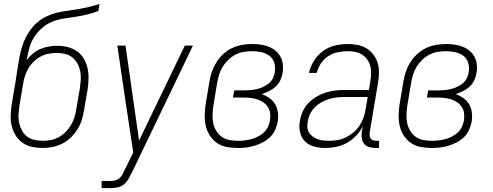

<svg xmlns="http://www.w3.org/2000/svg" viewBox="-20 -755 2540 990"><path d="M199 8Q171 8 144 2Q117 -4 96 -19Q75 -34 61 -56.5Q47 -79 40.5 -105Q34 -131 35 -159Q36 -187 40 -215L59 -326Q63 -353 67 -380Q71 -407 76 -434Q80 -462 86.5 -489Q93 -516 104 -542.5Q115 -569 131.5 -593.5Q148 -618 170 -637.5Q192 -657 219 -670Q246 -683 273.5 -689.5Q301 -696 328.5 -699.5Q356 -703 384 -708Q412 -713 439.5 -719.5Q467 -726 493 -735L487 -698Q458 -687 428.5 -680Q399 -673 369.5 -668.5Q340 -664 309.5 -659.5Q279 -655 250 -643.5Q221 -632 196.5 -610.5Q172 -589 155.5 -562.5Q139 -536 131 -506.5Q123 -477 118 -447L117 -445Q131 -463 149 -478Q167 -493 187.5 -502Q208 -511 230.5 -515Q253 -519 274 -519Q302 -519 328.5 -512.5Q355 -506 376.5 -491Q398 -476 411.5 -453.5Q425 -431 431 -405Q437 -379 436.5 -351Q436 -323 432 -295L413 -185Q409 -159 401 -134.5Q393 -110 378.5 -87Q364 -64 344 -45Q324 -26 300 -14Q276 -2 250 3Q224 8 199 8ZM201 -29Q221 -29 242 -33Q263 -37 282.5 -47.5Q302 -58 318.5 -74.5Q335 -91 346 -110Q357 -129 363.5 -149.5Q370 -170 373 -191L392 -301Q395 -324 396.5 -346Q398 -368 393.5 -389Q389 -410 379 -428Q369 -446 353 -459Q337 -472 316 -477Q295 -482 272 -482Q252 -482 230.5 -478Q209 -474 189.5 -463.5Q170 -453 153.5 -437Q137 -421 126 -402Q115 -383 108.5 -362.5Q102 -342 99 -322L80 -209Q77 -187 75.5 -165Q74 -143 78.5 -122Q83 -101 93 -82.5Q103 -64 119 -51.5Q135 -39 156.5 -34Q178 -29 201 -29Z M504 215V178H551Q563 178 574.5 175Q586 172 595.5 164Q605 156 611 145Q617 134 622 123L623 121L667 31Q646 -106 625.5 -244Q605 -382 585 -520H627L697 -30L933 -520H975L659 137Q651 153 641.5 169Q632 185 617.5 196.5Q603 208 585.5 211.5Q568 215 551 215Z M1206 8Q1178 8 1150 3Q1122 -2 1100 -17Q1078 -32 1063 -54.5Q1048 -77 1041.5 -103.5Q1035 -130 1035.5 -158.5Q1036 -187 1040 -215L1060 -335Q1064 -361 1073 -386.5Q1082 -412 1096.5 -435Q1111 -458 1132 -477Q1153 -496 1177.5 -507.5Q1202 -519 1228 -523.5Q1254 -528 1280 -528Q1302 -528 1323.5 -525Q1345 -522 1364.5 -514.5Q1384 -507 1400 -494Q1416 -481 1426 -463Q1436 -445 1438.5 -423Q1441 -401 1437 -379Q1434 -360 1425.5 -341.5Q1417 -323 1402 -309Q1387 -295 1368 -285.5Q1349 -276 1330 -270Q1351 -262 1369.5 -249Q1388 -236 1399 -217Q1410 -198 1413 -174.5Q1416 -151 1412 -127Q1408 -106 1398.5 -85Q1389 -64 1372.5 -48Q1356 -32 1335 -21Q1314 -10 1292.5 -3.5Q1271 3 1249.5 5.5Q1228 8 1206 8ZM1208 -29Q1225 -29 1242 -31Q1259 -33 1276 -37.5Q1293 -42 1309.5 -50.5Q1326 -59 1339.5 -71Q1353 -83 1361 -99.5Q1369 -116 1372 -133Q1375 -152 1373 -170Q1371 -188 1361.5 -202.5Q1352 -217 1338 -227Q1324 -237 1307 -242.5Q1290 -248 1272 -250Q1254 -252 1235 -252H1181L1188 -289H1242Q1258 -289 1274 -290.5Q1290 -292 1306 -296Q1322 -300 1338 -307.5Q1354 -315 1367 -326Q1380 -337 1387.5 -352.5Q1395 -368 1397 -384Q1401 -409 1394 -431.5Q1387 -454 1369 -467.5Q1351 -481 1327.5 -486Q1304 -491 1280 -491Q1258 -491 1236.5 -487.5Q1215 -484 1194.5 -473.5Q1174 -463 1157.5 -447Q1141 -431 1129 -412Q1117 -393 1110.5 -372Q1104 -351 1100 -329L1080 -209Q1077 -187 1076 -164Q1075 -141 1079.5 -120Q1084 -99 1095 -80.5Q1106 -62 1123.5 -49.5Q1141 -37 1163 -33Q1185 -29 1208 -29Z M1658 8Q1629 8 1601 1Q1573 -6 1553.5 -25Q1534 -44 1527.5 -72Q1521 -100 1526 -130Q1530 -155 1540.5 -179Q1551 -203 1570 -223Q1589 -243 1612 -256.5Q1635 -270 1660 -278Q1685 -286 1710 -288.5Q1735 -291 1760 -291H1882L1890 -339Q1893 -359 1893.5 -378.5Q1894 -398 1889 -416Q1884 -434 1873 -449Q1862 -464 1846 -474Q1830 -484 1811 -487.5Q1792 -491 1772 -491Q1747 -491 1721 -485.5Q1695 -480 1672 -465Q1649 -450 1634 -427Q1619 -404 1613 -379H1573Q1580 -411 1598.5 -441Q1617 -471 1645 -491.5Q1673 -512 1706.5 -520Q1740 -528 1772 -528Q1798 -528 1823 -523.5Q1848 -519 1868.5 -506.5Q1889 -494 1904 -475Q1919 -456 1926.5 -433Q1934 -410 1934 -384.5Q1934 -359 1930 -333L1886 -71Q1885 -62 1886 -54Q1887 -46 1892 -40Q1897 -34 1905.5 -31.5Q1914 -29 1922 -29H1935L1934 8H1915Q1899 8 1884 3.5Q1869 -1 1859 -12Q1849 -23 1846 -39Q1843 -55 1845 -71L1851 -103Q1837 -77 1816 -55Q1795 -33 1769 -18.5Q1743 -4 1714.5 2Q1686 8 1658 8ZM1677 -29Q1699 -29 1721.5 -33Q1744 -37 1765 -47.5Q1786 -58 1804.5 -74Q1823 -90 1835.5 -110Q1848 -130 1855.5 -152Q1863 -174 1866 -196L1876 -255H1760Q1740 -255 1719.5 -253Q1699 -251 1678.5 -245Q1658 -239 1639 -228.5Q1620 -218 1604.5 -203Q1589 -188 1579.5 -168.5Q1570 -149 1567 -128Q1564 -113 1565 -98Q1566 -83 1573.5 -71Q1581 -59 1593 -50.5Q1605 -42 1618.5 -37Q1632 -32 1647 -30.5Q1662 -29 1677 -29Z M2206 8Q2178 8 2150 3Q2122 -2 2100 -17Q2078 -32 2063 -54.5Q2048 -77 2041.5 -103.5Q2035 -130 2035.5 -158.5Q2036 -187 2040 -215L2060 -335Q2064 -361 2073 -386.5Q2082 -412 2096.5 -435Q2111 -458 2132 -477Q2153 -496 2177.5 -507.5Q2202 -519 2228 -523.5Q2254 -528 2280 -528Q2302 -528 2323.5 -525Q2345 -522 2364.5 -514.5Q2384 -507 2400 -494Q2416 -481 2426 -463Q2436 -445 2438.5 -423Q2441 -401 2437 -379Q2434 -360 2425.5 -341.5Q2417 -323 2402 -309Q2387 -295 2368 -285.5Q2349 -276 2330 -270Q2351 -262 2369.5 -249Q2388 -236 2399 -217Q2410 -198 2413 -174.5Q2416 -151 2412 -127Q2408 -106 2398.5 -85Q2389 -64 2372.5 -48Q2356 -32 2335 -21Q2314 -10 2292.5 -3.5Q2271 3 2249.5 5.5Q2228 8 2206 8ZM2208 -29Q2225 -29 2242 -31Q2259 -33 2276 -37.5Q2293 -42 2309.5 -50.5Q2326 -59 2339.5 -71Q2353 -83 2361 -99.5Q2369 -116 2372 -133Q2375 -152 2373 -170Q2371 -188 2361.5 -202.5Q2352 -217 2338 -227Q2324 -237 2307 -242.5Q2290 -248 2272 -250Q2254 -252 2235 -252H2181L2188 -289H2242Q2258 -289 2274 -290.5Q2290 -292 2306 -296Q2322 -300 2338 -307.5Q2354 -315 2367 -326Q2380 -337 2387.5 -352.5Q2395 -368 2397 -384Q2401 -409 2394 -431.5Q2387 -454 2369 -467.5Q2351 -481 2327.5 -486Q2304 -491 2280 -491Q2258 -491 2236.5 -487.5Q2215 -484 2194.5 -473.5Q2174 -463 2157.5 -447Q2141 -431 2129 -412Q2117 -393 2110.5 -372Q2104 -351 2100 -329L2080 -209Q2077 -187 2076 -164Q2075 -141 2079.5 -120Q2084 -99 2095 -80.5Q2106 -62 2123.5 -49.5Q2141 -37 2163 -33Q2185 -29 2208 -29Z"/></svg>

Font: Iosevka SS18 Extralight
Style: Italic
Weight: 200
Italic angle: -9°
Monospace: yes
Designer: Belleve Invis
Foundry: Belleve Invis
Version: Version 25.1.1; ttfautohint (v1.8.4)